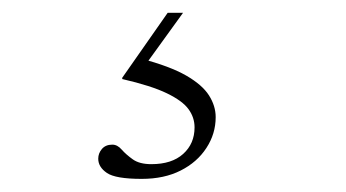

<svg xmlns="http://www.w3.org/2000/svg" viewBox="-20 -20 540 300"><path d="M201.5 259.5Q160.5 259.5 147 250.2Q133.5 241 133.5 228Q133.5 219.5 139.2 212.8Q145 206 155.5 206Q163.5 206 170.2 213.8Q177 221.5 187.5 229Q198 236.5 216.5 236.5Q248.5 236.5 266.2 220.5Q284 204.5 284 179Q284 163.5 274.5 150.5Q265 137.5 240.8 125.8Q216.5 114 171 103.5V101.5L242 0H266L206 83L200 71.5Q245.5 83.5 270.8 98Q296 112.5 306.5 129Q317 145.5 317 163Q317 189 302.5 211.2Q288 233.5 262.2 246.5Q236.5 259.5 201.5 259.5Z"/></svg>

Font: Newsreader 16pt 16pt ExtraLight
Style: Regular
Weight: 250
Version: Version 1.003